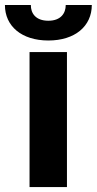

<svg xmlns="http://www.w3.org/2000/svg" viewBox="-59 -756 391 776"><path d="M60.4 0H211.6V-545.5H60.4ZM206.7 -735.8C206.7 -702.4 186.8 -672.2 136.4 -672.2C84.5 -672.2 65.3 -703.1 65.7 -735.8H-39.1C-39.1 -649.9 28.8 -592.3 136.4 -592.3C244 -592.3 311.8 -649.9 312.1 -735.8Z"/></svg>

Font: Karasuma Gothic
Style: Bold
Weight: 700
Designer: Rasmus Andersson / Ryoko Nishizuka
Foundry: Genbu
Version: Version 1.00